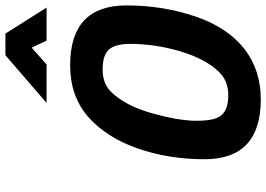

<svg xmlns="http://www.w3.org/2000/svg" viewBox="-157 -814 983 709"><g transform="rotate(-90 334.5 -459.5)"><path d="M243 -225C243 -271 253 -327 272 -394C291 -460 318 -509 351 -542C351 -542 351 -542 351 -542C371 -562 398 -572 433 -572C468 -572 492 -564 506 -549C520 -533 527 -507 527 -470C527 -470 527 -470 527 -470C527 -409 518 -347 499 -284C480 -221 454 -173 423 -142C423 -142 423 -142 423 -142C400 -119 372 -108 338 -108C303 -108 279 -116 265 -132C250 -147 243 -178 243 -225ZM669 -484C669 -484 669 -484 669 -484C669 -623 595 -692 448 -692C448 -692 448 -692 448 -692C373 -692 309 -670 258 -626C207 -581 168 -520 141 -443C114 -366 101 -283 101 -196C101 -196 101 -196 101 -196C101 -57 175 12 322 12C322 12 322 12 322 12C394 12 456 -8 509 -49C561 -90 601 -150 628 -229C655 -308 669 -393 669 -484ZM451 -779C451 -779 513 -834 513 -834C513 -834 539 -779 539 -779C539 -779 661 -779 661 -779C661 -779 565 -931 565 -931C565 -931 485 -931 485 -931C485 -931 309 -779 309 -779C309 -779 451 -779 451 -779Z"/></g></svg>

Font: My Font
Style: Bold Italic
Weight: 500
Version: Version 0.001